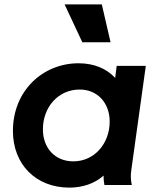

<svg xmlns="http://www.w3.org/2000/svg" viewBox="-20 -845 709 877"><path d="M297 12C356 12 412 -6 453 -43C453 -28 454 -15 457 0H582C577 -24 576 -43 580 -70L646 -544H513L506 -489C468 -531 410 -556 339 -556C175 -556 39 -430 39 -247C39 -95 143 12 297 12ZM176 -254C176 -356 246 -436 344 -436C426 -436 481 -374 481 -290C481 -190 412 -108 315 -108C232 -108 176 -168 176 -254ZM275 -825 356 -652H485L445 -825Z"/></svg>

Font: Mluvka Bold
Style: Italic
Weight: 700
Italic angle: -8°
Designer: Modified by Jiří Krblich, Original typeface by Gumpita Rahayu
Foundry: Gumpita Rahayu & Jiří Krblich
Version: Version 2.000;Glyphs 3.1.1 (3134)